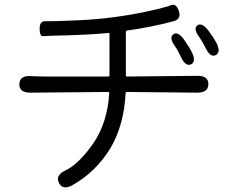

<svg xmlns="http://www.w3.org/2000/svg" viewBox="-20 -768 1040 833"><path d="M295 35Q253 59 236 26Q219 -7 263 -28Q320 -55 382 -142Q446 -233 454 -364Q454 -369 449 -369L112 -366Q63 -366 64 -403Q65 -441 114 -438L127 -437Q150 -436 173 -436H450Q455 -436 455 -441V-621Q455 -626 450 -625Q361 -616 204 -613Q180 -612 166 -611Q152 -611 152 -644Q152 -677 177 -676Q202 -675 297 -679Q400 -683 477 -694Q547 -703 621 -719Q699 -736 721.5 -745.5Q744 -755 756 -720Q768 -684 730 -675Q630 -649 533 -636Q526 -635 526 -628V-441Q526 -436 531 -436L835 -439Q884 -440 884 -403Q884 -366 836 -366L530 -369Q525 -369 525 -364Q518 -225 459 -125Q397 -23 295 35ZM809 -489Q785 -478 765 -521Q750 -553 740 -566Q712 -605 732 -619Q752 -634 780 -594Q803 -561 811 -544Q833 -501 809 -489ZM916 -529Q893 -517 872 -560Q854 -594 846 -605Q817 -643 836 -658Q856 -672 885 -634Q906 -606 918 -584Q940 -541 916 -529Z"/></svg>

Font: Resource Han Rounded KR Normal
Style: Regular
Weight: 350
Designer: Cyano Hao (round all glyphs); Ryoko NISHIZUKA 西塚涼子 (kana, bopomofo & ideographs); Paul D. Hunt (Latin, Greek & Cyrillic)
Foundry: Cyano Hao
Version: 0.990